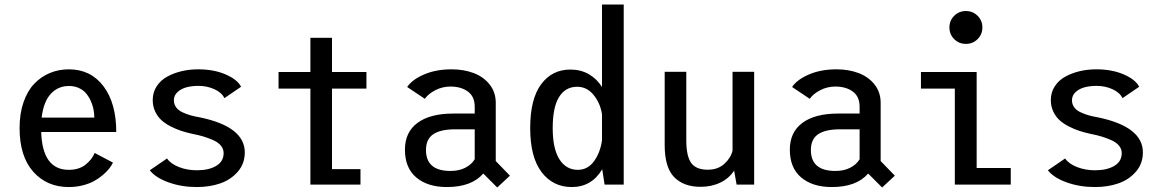

<svg xmlns="http://www.w3.org/2000/svg" viewBox="-20 -820 5170 853"><path d="M482 -97.5Q475.5 -84.5 465 -71Q454.5 -57.5 437 -42.5Q419.5 -27.5 398.2 -15.8Q377 -4 347.5 3.5Q318 11 285.5 11Q188.5 11 127.8 -57Q67 -125 67 -251.5Q67 -315.5 84.5 -366Q102 -416.5 132.2 -448Q162.5 -479.5 201.8 -495.8Q241 -512 286 -512Q383 -512 439.8 -436.8Q496.5 -361.5 496.5 -233.5H163Q168.5 -65.5 285.5 -65.5Q331 -65.5 360 -88.5Q389 -111.5 400.5 -140.5ZM286.5 -438Q237.5 -438 205.5 -403Q173.5 -368 165 -297.5H399Q399 -317 395 -336.2Q391 -355.5 382.2 -374Q373.5 -392.5 361 -406.8Q348.5 -421 329.2 -429.5Q310 -438 286.5 -438Z M854.5 11Q786.5 11 728.8 -9.8Q671 -30.5 645.5 -63.5L722 -116Q738.5 -92 775 -77.8Q811.5 -63.5 855 -63.5Q907.5 -63.5 940.5 -83Q973.5 -102.5 973.5 -140Q973.5 -158 961.5 -172.8Q949.5 -187.5 927.5 -197.2Q905.5 -207 884 -213.5Q862.5 -220 834 -225.5Q806.5 -231.5 784 -239Q761.5 -246.5 737.2 -259Q713 -271.5 696.5 -286.8Q680 -302 669.2 -325Q658.5 -348 658.5 -375.5Q658.5 -409.5 676 -436.5Q693.5 -463.5 722.8 -479.5Q752 -495.5 787 -503.8Q822 -512 860.5 -512Q930.5 -512 982.8 -489.2Q1035 -466.5 1051 -434.5L977 -384Q965 -409 932.2 -423.8Q899.5 -438.5 862 -438.5Q833.5 -438.5 809.8 -432.5Q786 -426.5 769.2 -411.5Q752.5 -396.5 752.5 -374.5Q752.5 -357 762.2 -343.5Q772 -330 790 -321.5Q808 -313 826.2 -307.8Q844.5 -302.5 868.5 -298.5Q1067.5 -257 1067.5 -143Q1067.5 -93 1036.5 -57.2Q1005.5 -21.5 958.5 -5.2Q911.5 11 854.5 11Z M1455 -68.5H1581.5V0H1359V-426.5H1217.5V-500H1359V-652H1455V-500H1608V-426.5H1455Z M2189 13 2127 -49Q2075 11 1965.5 11Q1880 11 1829.5 -31.5Q1779 -74 1779 -155Q1779 -233 1835 -274.2Q1891 -315.5 1993.5 -315.5H2089V-346Q2089 -391 2058.8 -413.2Q2028.5 -435.5 1981 -435.5Q1945 -435.5 1913.5 -419Q1882 -402.5 1867.5 -381L1789 -433.5Q1810.5 -466 1863.5 -489Q1916.5 -512 1986.5 -512Q2040.5 -512 2084.2 -495.5Q2128 -479 2155.2 -444.8Q2182.5 -410.5 2182.5 -363V-104.5L2245.5 -39.5ZM1981.5 -60.5Q2019.5 -60.5 2047.2 -74.8Q2075 -89 2089 -112.5V-245.5H2002Q1937.5 -245.5 1905 -223.8Q1872.5 -202 1872.5 -153.5Q1872.5 -60.5 1981.5 -60.5Z M2751 0H2666L2655.5 -68Q2608.5 11 2520 11Q2436.5 11 2386 -55.5Q2335.5 -122 2335.5 -251Q2335.5 -380 2384 -445.5Q2432.5 -511 2514 -511Q2560 -511 2595.8 -490.5Q2631.5 -470 2654.5 -433.5V-800H2751ZM2435.5 -251Q2435.5 -159.5 2465.2 -112.5Q2495 -65.5 2547 -65.5Q2591.5 -65.5 2619.2 -104Q2647 -142.5 2654.5 -196.5V-313Q2646.5 -362.5 2617 -398.5Q2587.5 -434.5 2544 -434.5Q2492 -434.5 2463.8 -389Q2435.5 -343.5 2435.5 -251Z M3092.5 10Q3017.5 10 2975.2 -33Q2933 -76 2933 -176V-501H3029V-196Q3029 -127 3050.5 -96.5Q3072 -66 3124.5 -66Q3170 -66 3198.8 -92.8Q3227.5 -119.5 3234.5 -151V-501H3330.5V0H3252.5L3241.5 -62Q3219 -27.5 3180.2 -8.8Q3141.5 10 3092.5 10Z M3899 13 3837 -49Q3785 11 3675.5 11Q3590 11 3539.5 -31.5Q3489 -74 3489 -155Q3489 -233 3545 -274.2Q3601 -315.5 3703.5 -315.5H3799V-346Q3799 -391 3768.8 -413.2Q3738.5 -435.5 3691 -435.5Q3655 -435.5 3623.5 -419Q3592 -402.5 3577.5 -381L3499 -433.5Q3520.5 -466 3573.5 -489Q3626.5 -512 3696.5 -512Q3750.5 -512 3794.2 -495.5Q3838 -479 3865.2 -444.8Q3892.5 -410.5 3892.5 -363V-104.5L3955.5 -39.5ZM3691.5 -60.5Q3729.5 -60.5 3757.2 -74.8Q3785 -89 3799 -112.5V-245.5H3712Q3647.5 -245.5 3615 -223.8Q3582.5 -202 3582.5 -153.5Q3582.5 -60.5 3691.5 -60.5Z M4271 -625Q4240.5 -625 4219.2 -646.2Q4198 -667.5 4198 -698Q4198 -728.5 4219.2 -749.8Q4240.5 -771 4271 -771Q4302 -771 4323.2 -749.8Q4344.5 -728.5 4344.5 -698Q4344.5 -667.5 4323.2 -646.2Q4302 -625 4271 -625ZM4319 -73.5H4470.5V0H4222V-426.5H4071.5V-500H4319Z M4844.5 11Q4776.5 11 4718.8 -9.8Q4661 -30.5 4635.5 -63.5L4712 -116Q4728.5 -92 4765 -77.8Q4801.5 -63.5 4845 -63.5Q4897.5 -63.5 4930.5 -83Q4963.5 -102.5 4963.5 -140Q4963.5 -158 4951.5 -172.8Q4939.5 -187.5 4917.5 -197.2Q4895.5 -207 4874 -213.5Q4852.5 -220 4824 -225.5Q4796.5 -231.5 4774 -239Q4751.5 -246.5 4727.2 -259Q4703 -271.5 4686.5 -286.8Q4670 -302 4659.2 -325Q4648.5 -348 4648.5 -375.5Q4648.5 -409.5 4666 -436.5Q4683.5 -463.5 4712.8 -479.5Q4742 -495.5 4777 -503.8Q4812 -512 4850.5 -512Q4920.5 -512 4972.8 -489.2Q5025 -466.5 5041 -434.5L4967 -384Q4955 -409 4922.2 -423.8Q4889.5 -438.5 4852 -438.5Q4823.5 -438.5 4799.8 -432.5Q4776 -426.5 4759.2 -411.5Q4742.5 -396.5 4742.5 -374.5Q4742.5 -357 4752.2 -343.5Q4762 -330 4780 -321.5Q4798 -313 4816.2 -307.8Q4834.5 -302.5 4858.5 -298.5Q5057.5 -257 5057.5 -143Q5057.5 -93 5026.5 -57.2Q4995.5 -21.5 4948.5 -5.2Q4901.5 11 4844.5 11Z"/></svg>

Font: League Mono Narrow
Style: Regular
Weight: 400
Width: 3
Designer: Tyler Finck
Foundry: The League of Moveable Type / Tyler Finck
Version: Version 2.210